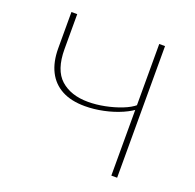

<svg xmlns="http://www.w3.org/2000/svg" viewBox="-118 -780 914 902"><g transform="rotate(20 339.5 -329.0)"><path d="M529 0V-658H558V0ZM300 -264Q231 -264 184.5 -289Q138 -314 114 -361.5Q90 -409 90 -477V-658H119V-484Q119 -379 170 -333.5Q221 -288 307 -288Q347 -288 390 -296.5Q433 -305 471.5 -320Q510 -335 533 -355L548 -343Q522 -320 481 -302Q440 -284 392.5 -274Q345 -264 300 -264Z"/></g></svg>

Font: Ysabeau Office Thin
Style: Regular
Weight: 250
Designer: Christian Thalmann (Catharsis Fonts)
Version: Version 2.001;gftools[0.9.30]; featfreeze: tnum,lnum,ss02